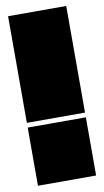

<svg xmlns="http://www.w3.org/2000/svg" viewBox="-82 -740 424 781"><g transform="rotate(-10 130.0 -350.0)"><path d="M9.8 -259.8V-700.2H250V-259.8ZM9.8 0V-240.2H250V0Z"/></g></svg>

Font: Nastup Basic
Style: Regular
Weight: 400
Designer: Maksym Kobuzan
Foundry: Zakznak
Version: Version 1.020;FEAKit 1.0